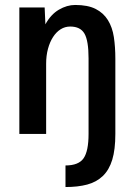

<svg xmlns="http://www.w3.org/2000/svg" viewBox="-20 -556 540 774"><path d="M337 -16V-321Q337 -392 320.5 -420.5Q304 -449 263 -449Q242 -449 224.5 -438Q207 -427 194 -407Q181 -387 173.5 -359.5Q166 -332 166 -299V-16H58V-526H160L163 -458Q185 -498 217.5 -517Q250 -536 283 -536Q334 -536 365.5 -520Q397 -504 415 -475Q433 -446 439 -406.5Q445 -367 445 -319V-16Q445 47 432.5 88Q420 129 394.5 153.5Q369 178 331.5 188Q294 198 244 198V111Q297 111 317 82Q337 53 337 -16Z"/></svg>

Font: D2Coding ligature
Style: Bold
Weight: 700
Monospace: yes
Designer: Yong-Rak Park; Jeong-Hwan Yoon; Sang-Min Lee;
Foundry: NHN Corporation
Version: Version 1.3.2; Build 20180524